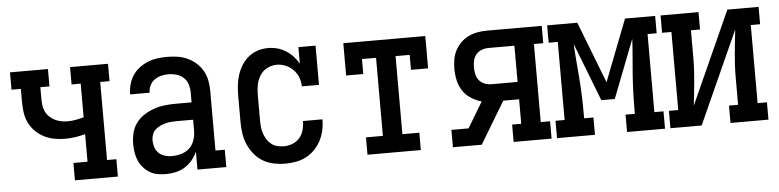

<svg xmlns="http://www.w3.org/2000/svg" viewBox="-38 -701 3577 882"><g transform="rotate(-5 1750.0 -260.0)"><path d="M278 0V-80H343V-207Q320 -201 297 -197.5Q274 -194 250 -194Q224 -194 198.5 -199Q173 -204 150.5 -216Q128 -228 110 -247Q92 -266 82 -289.5Q72 -313 69.5 -339Q67 -365 67 -390V-440H24V-520H199V-440H157V-390Q157 -375 158.5 -359.5Q160 -344 166.5 -329.5Q173 -315 184 -304Q195 -293 209 -286Q223 -279 238 -276Q253 -273 269 -273Q288 -273 306.5 -276.5Q325 -280 343 -285V-440H301V-520H476V-440H433V-80H476V0Z M697 8Q678 8 658.5 4.5Q639 1 622.5 -9Q606 -19 593 -34Q580 -49 572.5 -66.5Q565 -84 562 -103.5Q559 -123 559 -142Q559 -168 565 -193Q571 -218 586 -238.5Q601 -259 622.5 -273Q644 -287 668 -295.5Q692 -304 717.5 -307Q743 -310 768 -310H843V-355Q843 -374 837.5 -392.5Q832 -411 818 -424Q804 -437 785.5 -442.5Q767 -448 749 -448Q731 -448 714.5 -444Q698 -440 684 -430Q670 -420 662.5 -404.5Q655 -389 655 -371H565V-372Q565 -394 571 -416.5Q577 -439 589.5 -458Q602 -477 620.5 -491Q639 -505 660 -513.5Q681 -522 703.5 -525Q726 -528 749 -528Q773 -528 796.5 -524.5Q820 -521 842 -511Q864 -501 882 -485Q900 -469 912 -448Q924 -427 928.5 -403Q933 -379 933 -355V-80H976V0H843V-83Q834 -62 819 -44Q804 -26 784.5 -14Q765 -2 742.5 3Q720 8 697 8ZM732 -72Q754 -72 776 -78.5Q798 -85 813.5 -100Q829 -115 836 -136.5Q843 -158 843 -180V-230H768Q755 -230 741.5 -229Q728 -228 715 -224.5Q702 -221 689.5 -215Q677 -209 667.5 -200Q658 -191 653.5 -178Q649 -165 649 -151Q649 -135 654.5 -119Q660 -103 672 -92Q684 -81 700 -76.5Q716 -72 732 -72Z M1247 8Q1221 8 1194.5 2.5Q1168 -3 1145 -16.5Q1122 -30 1105 -51Q1088 -72 1077.5 -96Q1067 -120 1063 -146.5Q1059 -173 1059 -200V-320Q1059 -344 1061.5 -368.5Q1064 -393 1071.5 -416.5Q1079 -440 1092 -461Q1105 -482 1124 -497.5Q1143 -513 1166.5 -520.5Q1190 -528 1214 -528Q1236 -528 1256.5 -522.5Q1277 -517 1295.5 -505.5Q1314 -494 1328.5 -478.5Q1343 -463 1354 -444V-520H1433V-339H1354Q1354 -360 1346 -380.5Q1338 -401 1323.5 -416Q1309 -431 1289 -439.5Q1269 -448 1248 -448Q1225 -448 1204 -437.5Q1183 -427 1170.5 -407.5Q1158 -388 1153.5 -365.5Q1149 -343 1149 -320V-200Q1149 -185 1150.5 -169.5Q1152 -154 1157 -139.5Q1162 -125 1170 -112Q1178 -99 1190 -89.5Q1202 -80 1217 -76Q1232 -72 1247 -72Q1268 -72 1287.5 -79.5Q1307 -87 1320.5 -102.5Q1334 -118 1339.5 -138Q1345 -158 1345 -179V-180H1435V-178Q1435 -153 1429.5 -128.5Q1424 -104 1412.5 -82Q1401 -60 1383.5 -42Q1366 -24 1344 -12.5Q1322 -1 1297 3.5Q1272 8 1247 8Z M1627 0V-80H1705V-440H1640V-371H1561V-520H1939V-371H1860V-440H1795V-80H1873V0Z M2021 0V-80H2100L2171 -198Q2146 -205 2123 -219.5Q2100 -234 2085.5 -256Q2071 -278 2065 -304Q2059 -330 2059 -357Q2059 -379 2062.5 -400.5Q2066 -422 2076 -441.5Q2086 -461 2102 -477Q2118 -493 2137.5 -502.5Q2157 -512 2179 -516Q2201 -520 2222 -520H2476V-440H2433V-80H2476V0H2301V-80H2343V-193H2270L2184 -50L2154 0ZM2343 -273V-440H2222Q2207 -440 2191.5 -434Q2176 -428 2166 -416Q2156 -404 2152.5 -388.5Q2149 -373 2149 -357Q2149 -341 2152.5 -325Q2156 -309 2166 -297Q2176 -285 2191.5 -279Q2207 -273 2222 -273Z M2501 0V-80H2543V-440H2501V-520H2640L2750 -236L2860 -520H2999V-440H2957V-80H2999V0H2824V-80H2867V-104Q2867 -144 2868.5 -184Q2870 -224 2873 -264Q2876 -304 2879.5 -344Q2883 -384 2885 -424L2781 -156H2719L2615 -424Q2617 -384 2620.5 -344Q2624 -304 2627 -264Q2630 -224 2631.5 -184Q2633 -144 2633 -104V-80H2676V0Z M3024 0V-80H3067V-440H3024V-520H3199V-440H3157V-312Q3157 -285 3155.5 -257.5Q3154 -230 3151.5 -203Q3149 -176 3146 -149Q3143 -122 3140 -94L3332 -520H3476V-440H3433V-80H3476V0H3301V-80H3343V-208Q3343 -235 3344.5 -262.5Q3346 -290 3348.5 -317Q3351 -344 3354 -371Q3357 -398 3360 -426L3168 0Z"/></g></svg>

Font: Iosevka Curly Slab Medium
Style: Regular
Weight: 500
Monospace: yes
Designer: Belleve Invis
Foundry: Belleve Invis
Version: Version 22.1.2; ttfautohint (v1.8.4)